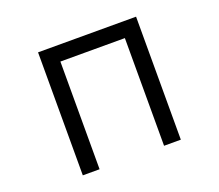

<svg xmlns="http://www.w3.org/2000/svg" viewBox="-123 -923 1246 1093"><g transform="rotate(-20 500.0 -376.5)"><path d="M796.9 -749V-3.9H695.3V-656.2H304.7V-3.9H203.1V-749Z"/></g></svg>

Font: MotoyaLCedar
Style: W3 mono
Weight: 400
Version: Version 1.01